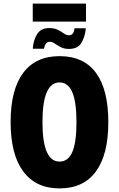

<svg xmlns="http://www.w3.org/2000/svg" viewBox="-20 -1037 661 1067"><path d="M162 -917V-1017H458V-917ZM162 -766Q165 -813 186 -847Q207 -881 253 -881Q283 -881 302 -871Q321 -861 335 -851Q349 -841 364 -841Q390 -841 394 -880H457Q453 -834 433 -799.5Q413 -765 363 -765Q337 -765 317.5 -775Q298 -785 284 -795Q270 -805 257 -805Q244 -805 236.5 -796.5Q229 -788 224 -766ZM582 -358Q582 -178 513 -84Q444 10 311 10Q179 10 109 -84.5Q39 -179 39 -359Q39 -538 108.5 -631.5Q178 -725 311 -725Q445 -725 513.5 -632Q582 -539 582 -358ZM216 -358Q216 -139 311 -139Q359 -139 382 -192.5Q405 -246 405 -358Q405 -471 381.5 -525Q358 -579 311 -579Q216 -579 216 -358Z"/></svg>

Font: Noto Sans ExtraCondensed Black
Style: Regular
Weight: 900
Width: 2
Designer: Monotype Design Team
Foundry: Monotype Imaging Inc.
Version: Version 2.013; ttfautohint (v1.8.4.7-5d5b)